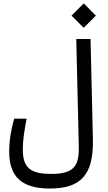

<svg xmlns="http://www.w3.org/2000/svg" viewBox="-20 -919 626 1110"><path d="M268.1 170.9C443.4 170.9 522 95.7 517.1 -114.3L503.4 -693.4H420.9L435.5 -74.2C438 37.1 410.6 86.4 277.3 86.4C155.3 86.4 111.8 50.8 111.8 -55.7C111.8 -112.3 121.6 -166.5 133.8 -232.9H62C43.9 -168.5 33.2 -108.4 33.2 -42C33.2 97.7 100.1 170.9 268.1 170.9ZM463.9 -758.3 534.2 -828.6 463.9 -899.4 393.6 -828.6Z"/></svg>

Font: Cascadia Code SemiLight
Style: Regular
Weight: 350
Monospace: yes
Designer: Aaron Bell
Foundry: Saja Typeworks
Version: Version 2404.023